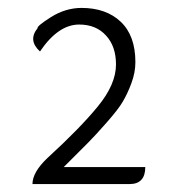

<svg xmlns="http://www.w3.org/2000/svg" viewBox="-20 -912 442 485"><path d="M62 -447Q62 -477 100 -513Q182 -588 227 -643Q273 -699 273 -749Q273 -795 248 -822Q223 -850 180 -850Q127 -850 81 -782Q50 -810 75 -841Q73 -846 109 -869Q146 -892 186 -892Q248 -892 285 -857Q322 -822 322 -755Q322 -729 312 -702Q302 -675 290 -655Q279 -636 249 -602Q219 -568 202 -551L141 -490H347Q347 -447 307 -447Z"/></svg>

Font: Swei Half Moon CJK SC
Style: Light
Weight: 300
Version: Version 2.071